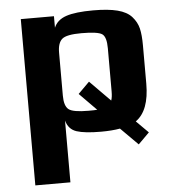

<svg xmlns="http://www.w3.org/2000/svg" viewBox="-51 -541 711 796"><g transform="rotate(-5 304.5 -143.0)"><path d="M559 -331C559 -360.3 556.8 -384 552.5 -402C548.2 -420 539.3 -436.5 526 -451.5C512.7 -466.5 493 -477.3 467 -484C441 -490.7 407.3 -494 366 -494C316.7 -494 279.2 -489.7 253.5 -481C227.8 -472.3 210.7 -457.3 202 -436V-484H64V208H210V-49C216.7 -24.3 231.2 -8.3 253.5 -1C275.8 6.3 309.7 10 355 10C385 10 411.3 8 434 4L506 76L552 30L502 -20C540 -46.7 559 -97.3 559 -172ZM413 -153C413 -136.3 411.3 -123.7 408 -115L323 -201L276 -154L347 -82C340.3 -81.3 328 -81 310 -81C267.3 -81 240 -85.8 228 -95.5C216 -105.2 210 -124.3 210 -153V-332C210 -358.7 216.2 -377.3 228.5 -388C240.8 -398.7 267.7 -404 309 -404C355 -404 383.8 -399.8 395.5 -391.5C407.2 -383.2 413 -363.3 413 -332Z"/></g></svg>

Font: Play
Style: Bold
Weight: 700
Designer: Jonas Hecksher
Foundry: Jonas Hecksher, Playtypeª, e-types AS
Version: Version 1.002